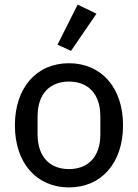

<svg xmlns="http://www.w3.org/2000/svg" viewBox="-20 -806 602 838"><path d="M401 -746 319 -786 231 -611 290 -584ZM281 12C422 12 517 -94 517 -259C517 -424 422 -530 281 -530C140 -530 45 -424 45 -259C45 -94 140 12 281 12ZM281 -68C200 -68 144 -119 144 -220V-298C144 -399 200 -450 281 -450C362 -450 418 -399 418 -298V-220C418 -119 362 -68 281 -68Z"/></svg>

Font: IBM Plex Devanagari Text
Style: Regular
Weight: 450
Designer: Mike Abbink, Paul van der Laan, Pieter van Rosmalen, Erin McLaughlin
Foundry: Bold Monday
Version: Version 1.0